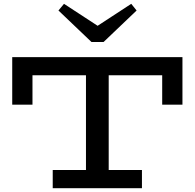

<svg xmlns="http://www.w3.org/2000/svg" viewBox="-20 -985 1020 1005"><path d="M44 -437V-686H935V-437H829V-591H150V-437ZM256 0V-95H723V0ZM430 -60V-633H549V-60ZM667 -965 695 -930 522 -765H459L286 -930L315 -965L491 -850Z"/></svg>

Font: BioRhyme SemiExpanded Medium
Style: Regular
Weight: 500
Width: 6
Designer: Aoife Mooney
Foundry: Aoife Mooney Type
Version: Version 1.600;gftools[0.9.33]